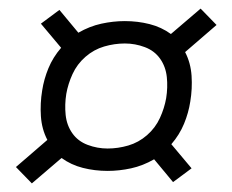

<svg xmlns="http://www.w3.org/2000/svg" viewBox="-20 -563 540 446"><path d="M54 -137 17 -175 90 -238Q77 -263 75 -293Q73 -323 78 -353Q82 -379 92.5 -404.5Q103 -430 122 -452L75 -508L118 -540L162 -487Q188 -502 215.5 -508Q243 -514 270 -514Q300 -514 327.5 -507Q355 -500 377 -484L446 -543L483 -505L410 -442Q423 -417 425 -387Q427 -357 422 -327Q418 -301 407.5 -275.5Q397 -250 378 -228L425 -172L382 -140L338 -193Q312 -178 284.5 -172Q257 -166 230 -166Q200 -166 172.5 -173Q145 -180 123 -196ZM230 -218Q254 -218 278 -225Q302 -232 321.5 -249Q341 -266 351.5 -289Q362 -312 366 -335Q370 -360 367.5 -384Q365 -408 352 -426.5Q339 -445 316.5 -453.5Q294 -462 270 -462Q246 -462 222 -455Q198 -448 178.5 -431Q159 -414 148.5 -391Q138 -368 134 -345Q130 -320 132.5 -296Q135 -272 148 -253.5Q161 -235 183.5 -226.5Q206 -218 230 -218Z"/></svg>

Font: Iosevka Light
Style: Italic
Weight: 300
Italic angle: -9°
Monospace: yes
Designer: Belleve Invis
Foundry: Belleve Invis
Version: Version 32.5.0; ttfautohint (v1.8.4)